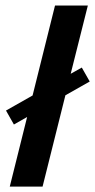

<svg xmlns="http://www.w3.org/2000/svg" viewBox="-20 -687 350 707"><path d="M16 0 79.9 -256.2 31.2 -228.5 2.1 -279.9 100 -335.4 182.6 -666.7H303.5L240.3 -415.3L281.2 -438.2L310.4 -386.8L220.8 -336.1L136.8 0Z"/></svg>

Font: Afacad
Style: Italic
Weight: 400
Italic angle: -14°
Designer: Kristian Moeller
Foundry: Dicotype
Version: Version 1.000